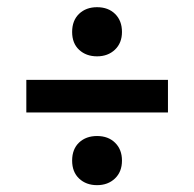

<svg xmlns="http://www.w3.org/2000/svg" viewBox="-20 -654 553 547"><path d="M256.5 -493.5Q225.5 -493.5 205.5 -512Q185.5 -530.5 185.5 -563Q185.5 -595.5 205.2 -614.5Q225 -633.5 256.5 -633.5Q288.5 -633.5 308 -614.2Q327.5 -595 327.5 -563Q327.5 -531.5 307.5 -512.5Q287.5 -493.5 256.5 -493.5ZM55 -333.5V-426.5H458.5V-333.5ZM256.5 -126.5Q225.5 -126.5 205.5 -145.2Q185.5 -164 185.5 -196.5Q185.5 -229 205.2 -247.8Q225 -266.5 256.5 -266.5Q288.5 -266.5 308 -247.2Q327.5 -228 327.5 -196.5Q327.5 -164.5 307.5 -145.5Q287.5 -126.5 256.5 -126.5Z"/></svg>

Font: Encode Sans Condensed SemiBold
Style: Regular
Weight: 600
Width: 3
Designer: Multiple Designers
Foundry: Impallari Type
Version: Version 3.000; ttfautohint (v1.8.3) -l 8 -r 50 -G 200 -x 14 